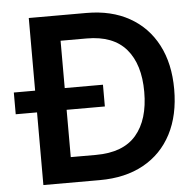

<svg xmlns="http://www.w3.org/2000/svg" viewBox="-52 -781 844 833"><g transform="rotate(-5 370.0 -364.0)"><path d="M349.1 0H103.5V-727.5H354.5Q462.9 -727.5 541.5 -683.3Q620.1 -639.2 662.6 -557.9Q705.1 -476.6 705.1 -364.7Q705.1 -252 662.6 -170.2Q620.1 -88.4 540.3 -44.2Q460.4 0 349.1 0ZM232.4 -110.4H342.3Q460.9 -110.4 517.8 -177Q574.7 -243.7 574.7 -364.7Q574.7 -484.9 518.1 -551Q461.4 -617.2 346.2 -617.2H232.4ZM10.7 -316.4V-411.1H398.9V-316.4Z"/></g></svg>

Font: Inter Display SemiBold
Style: Regular
Weight: 600
Designer: Rasmus Andersson
Foundry: rsms
Version: Version 4.001;git-9221beed3